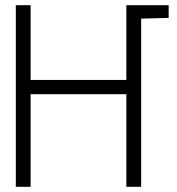

<svg xmlns="http://www.w3.org/2000/svg" viewBox="-20 -720 683 740"><path d="M495 -700V-648H517L630 -651V-700ZM467 -412H98V-700H41V0H98V-357H467V0H524V-700H467Z"/></svg>

Font: AdventPro_ExpandedRegular
Style: ExpandedRegular
Weight: 400
Width: 7
Designer: VivaRado, Andreas Kalpakidis
Foundry: VivaRado, Andreas Kalpakidis
Version: Version 3.000